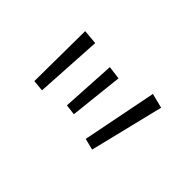

<svg xmlns="http://www.w3.org/2000/svg" viewBox="-136 -982 1271 1271"><g transform="rotate(-45 500.0 -346.0)"><path d="M281 -705 753 -701 744 -598 274 -626ZM320 -439 700 -417 688 -324 311 -365ZM251 -194 776 -90 750 13 231 -114Z"/></g></svg>

Font: Stick
Style: Regular
Weight: 400
Designer: Fontworks Inc.
Foundry: Fontworks Inc.
Version: Version 1.100